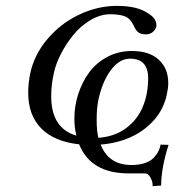

<svg xmlns="http://www.w3.org/2000/svg" viewBox="-20 -469 597 648"><path d="M312 -3.9Q366.7 -7.8 405.3 -36.4Q443.8 -64.9 461.9 -108.4Q480 -151.9 480 -205.1Q480 -271 418.9 -271Q382.8 -271 354 -232.2Q325.2 -193.4 312 -131.8Q306.2 -103.5 306.2 -64.9Q306.2 -27.8 312 -3.9ZM423.8 87.9Q449.7 87.9 469 81.3Q488.3 74.7 498.8 63.5Q509.3 52.2 514.6 41.5Q520 30.8 522 19L548.8 20Q523.9 99.1 523.9 157.2L495.1 159.2V154.8Q495.1 143.6 487.5 129.9Q480 116.2 470.2 116.2H414.1Q286.6 116.2 247.1 18.1Q162.6 8.8 118.9 -35.9Q75.2 -80.6 75.2 -155.8Q75.2 -189 82 -221.2Q95.2 -283.7 139.2 -336.2Q183.1 -388.7 245.8 -418.9Q308.6 -449.2 375 -449.2Q446.3 -449.2 482.9 -421.9Q507.8 -405.8 507.8 -384.8V-379.9Q504.9 -368.7 495.4 -360.8Q485.8 -353 472.2 -353Q455.6 -353 446.8 -359.9Q438 -366.7 431.2 -382.8Q419.4 -407.2 400.9 -414.1Q382.3 -420.9 352.1 -420.9Q318.4 -420.9 284.9 -400.9Q251.5 -380.9 227.1 -350.6Q202.6 -320.3 185.5 -286.9Q168.5 -253.4 162.1 -224.1Q152.8 -183.1 152.8 -144Q152.8 -36.1 237.8 -11.2Q231 -38.1 231 -68.8Q231 -111.3 244.1 -151.9Q257.3 -192.4 281.2 -224.9Q305.2 -257.3 342.5 -277.1Q379.9 -296.9 424.8 -296.9Q484.4 -296.9 516.1 -267.3Q547.9 -237.8 547.9 -188Q547.9 -173.3 543 -149.9Q532.7 -100.6 499.3 -63.2Q465.8 -25.9 419.9 -5.6Q374 14.6 319.8 19Q346.7 87.9 423.8 87.9Z"/></svg>

Font: Common Serif
Style: Bold Italic
Weight: 700
Italic angle: -12°
Designer: Philipp H. Poll, Khaled Hosny
Foundry: Stefan Peev, Context Ltd.
Version: Version 1.026